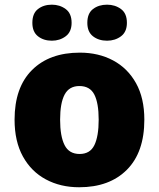

<svg xmlns="http://www.w3.org/2000/svg" viewBox="-20 -787 677 817"><path d="M594.2 -277.8Q594.2 -139.2 520 -64.7Q445.8 9.8 316.9 9.8Q237.3 9.8 175 -23.7Q112.8 -57.1 77.4 -121.3Q42 -185.5 42 -277.8Q42 -415 116.2 -489Q190.4 -563 319.8 -563Q399.4 -563 461.4 -529.8Q523.4 -496.6 558.8 -433.1Q594.2 -369.6 594.2 -277.8ZM235.8 -277.8Q235.8 -207 254.9 -169.4Q273.9 -131.8 318.8 -131.8Q363.3 -131.8 381.6 -169.4Q399.9 -207 399.9 -277.8Q399.9 -348.6 381.3 -384.8Q362.8 -420.9 317.9 -420.9Q274.4 -420.9 255.1 -384.8Q235.8 -348.6 235.8 -277.8ZM117.7 -689.9Q117.7 -730 141.6 -748.5Q165.5 -767.1 200.7 -767.1Q234.4 -767.1 259.5 -748.5Q284.7 -730 284.7 -689.9Q284.7 -651.4 259.5 -632.6Q234.4 -613.8 200.7 -613.8Q165.5 -613.8 141.6 -632.6Q117.7 -651.4 117.7 -689.9ZM351.6 -689.9Q351.6 -730 375.7 -748.5Q399.9 -767.1 435.5 -767.1Q469.7 -767.1 494.9 -748.5Q520 -730 520 -689.9Q520 -651.4 494.9 -632.6Q469.7 -613.8 435.5 -613.8Q399.9 -613.8 375.7 -632.6Q351.6 -651.4 351.6 -689.9Z"/></svg>

Font: Open Sans ExtraBold
Style: Regular
Weight: 800
Designer: Monotype Design Team
Foundry: Monotype Imaging Inc.
Version: Version 3.003; ttfautohint (v1.8.4)